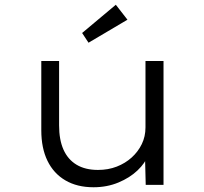

<svg xmlns="http://www.w3.org/2000/svg" viewBox="-20 -779 861 809"><path d="M374 10Q305 10 255.5 -19Q206 -48 180 -101.5Q154 -155 154 -230V-522H229V-251Q229 -190 247.5 -148.5Q266 -107 302.5 -85Q339 -63 393 -63Q436 -63 472 -77Q508 -91 535 -115.5Q562 -140 577.5 -172Q593 -204 593 -242V-522H669V0H594L591 -119L604 -125Q592 -92 559.5 -61Q527 -30 479 -10Q431 10 374 10ZM353 -599 326 -640 468 -759 517 -696Z"/></svg>

Font: Lexend Mega Light
Style: Regular
Weight: 300
Version: Version 1.007